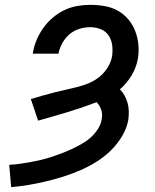

<svg xmlns="http://www.w3.org/2000/svg" viewBox="-20 -763 640 791"><path d="M26 8 18 -84Q39 -85 61 -88Q83 -91 104.5 -95Q126 -99 147.5 -104Q169 -109 190.5 -116Q212 -123 233 -131Q254 -139 274.5 -148.5Q295 -158 315.5 -169.5Q336 -181 353 -196Q370 -211 383 -231Q396 -251 399 -272Q403 -292 397 -310.5Q391 -329 378 -342Q318 -319 258 -301Q198 -283 137 -266L107 -355Q131 -362 155 -369Q179 -376 203 -382Q227 -388 251.5 -393.5Q276 -399 300 -405Q324 -411 347.5 -421Q371 -431 391 -447.5Q411 -464 424.5 -486.5Q438 -509 442 -533Q445 -556 442 -578Q439 -600 427 -617.5Q415 -635 394.5 -643Q374 -651 351 -651Q329 -651 306.5 -644Q284 -637 266 -621.5Q248 -606 236.5 -585Q225 -564 221 -542H115Q119 -569 129.5 -595Q140 -621 156.5 -645Q173 -669 195.5 -688.5Q218 -708 243.5 -720.5Q269 -733 296.5 -738Q324 -743 351 -743Q381 -743 410.5 -738Q440 -733 464.5 -719.5Q489 -706 507.5 -684.5Q526 -663 536.5 -636.5Q547 -610 550 -580.5Q553 -551 548 -521Q542 -486 522.5 -453Q503 -420 474 -395Q485 -384 493 -369.5Q501 -355 505.5 -339Q510 -323 510.5 -306Q511 -289 509 -271Q503 -236 483.5 -203Q464 -170 436.5 -143Q409 -116 376.5 -96Q344 -76 309.5 -61Q275 -46 239.5 -35Q204 -24 168.5 -15.5Q133 -7 97 -1Q61 5 26 8Z"/></svg>

Font: Iosevka SS04 SmBd Ex Obl
Style: Regular
Weight: 600
Width: 7
Italic angle: -9°
Monospace: yes
Designer: Belleve Invis
Foundry: Belleve Invis
Version: Version 19.0.0; ttfautohint (v1.8.4)